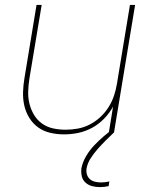

<svg xmlns="http://www.w3.org/2000/svg" viewBox="-20 -540 640 783"><path d="M241 8Q212 8 184.5 1.5Q157 -5 135.5 -20.5Q114 -36 99.5 -59.5Q85 -83 79 -110Q73 -137 74 -165.5Q75 -194 80 -223L129 -520H150L100 -220Q96 -194 95 -168Q94 -142 100 -117.5Q106 -93 118.5 -72Q131 -51 151 -36.5Q171 -22 196 -16.5Q221 -11 247 -11Q272 -11 297 -15.5Q322 -20 345.5 -32Q369 -44 389 -62.5Q409 -81 423 -103.5Q437 -126 445 -150Q453 -174 457 -199L510 -520H531L445 0H424L441 -105Q426 -78 404 -55.5Q382 -33 355 -18.5Q328 -4 299 2Q270 8 241 8ZM387 223Q371 223 355.5 219Q340 215 328.5 204.5Q317 194 313.5 178.5Q310 163 312 146Q317 121 331 97Q345 73 364 53Q383 33 404 15Q425 -3 448 -19L445 0Q428 16 411 33Q394 50 378.5 67.5Q363 85 350 105Q337 125 333 147Q331 160 334.5 171.5Q338 183 346.5 190.5Q355 198 367 201Q379 204 392 204Q400 204 408.5 203Q417 202 426 200L423 219Q414 221 405 222Q396 223 387 223Z"/></svg>

Font: Iosevka SS04 Thin Extended
Style: Italic
Weight: 100
Width: 7
Italic angle: -9°
Monospace: yes
Designer: Belleve Invis
Foundry: Belleve Invis
Version: Version 19.0.0; ttfautohint (v1.8.4)